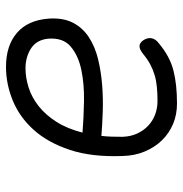

<svg xmlns="http://www.w3.org/2000/svg" viewBox="-5 -595 610 640"><g transform="rotate(90 300.0 -275.0)"><path d="M114 -448Q105 -462 107.5 -475.5Q110 -489 125 -500Q168 -536 214.5 -548Q261 -560 325 -560Q362 -560 393 -547Q424 -534 447.5 -510Q471 -486 485 -452.5Q499 -419 500 -379Q504 -276 479.5 -202.5Q455 -129 412.5 -82Q370 -35 315 -12.5Q260 10 203 10Q132 10 89.5 -26.5Q47 -63 42 -133Q39 -181 56 -213.5Q73 -246 104.5 -266.5Q136 -287 177.5 -297Q219 -307 263.5 -310.5Q308 -314 352 -312.5Q396 -311 433 -308Q435 -325 435.5 -342.5Q436 -360 436 -379Q435 -406 425 -427.5Q415 -449 399 -464Q383 -479 362 -487Q341 -495 317 -495Q292 -495 270.5 -493Q249 -491 230.5 -485.5Q212 -480 195 -471Q178 -462 161 -448Q145 -435 134 -435Q123 -435 114 -448ZM422 -245Q374 -249 317 -250Q260 -251 212.5 -241Q165 -231 135 -205.5Q105 -180 109 -130Q111 -111 119 -97Q127 -83 140.5 -74Q154 -65 171 -60Q188 -55 208 -55Q239 -55 272 -65.5Q305 -76 334 -99Q363 -122 386 -158Q409 -194 422 -245Z"/></g></svg>

Font: Maple Mono ExtraLight
Style: Italic
Weight: 275
Italic angle: -10°
Monospace: yes
Designer: subframe7536
Version: Version 7.000